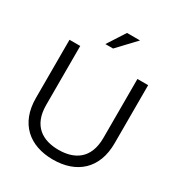

<svg xmlns="http://www.w3.org/2000/svg" viewBox="-204 -1017 1085 1163"><g transform="rotate(30 338.0 -435.5)"><path d="M63 -670V-263C63 -85 174 9 338 9C502 9 613 -85 613 -263V-670H538V-258C538 -109 446 -59 338 -59C230 -59 138 -109 138 -258V-670ZM264 -756H318L435 -880H344Z"/></g></svg>

Font: LT Wave Alt Light
Style: Regular
Weight: 300
Designer: Daniel Lyons
Version: Version 2.5 (Glyphs App)